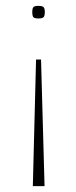

<svg xmlns="http://www.w3.org/2000/svg" viewBox="-20 -494 260 655"><path d="M111 -474Q126 -474 129.5 -468.5Q133 -463 133 -453Q133 -442 129.5 -436.5Q126 -431 111 -431Q96 -431 93 -436.5Q90 -442 90 -453Q90 -463 93 -468.5Q96 -474 111 -474ZM103 -291H120L132 141H92Z"/></svg>

Font: Smooch Sans Thin Light
Style: Regular
Weight: 300
Version: Version 1.010